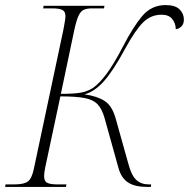

<svg xmlns="http://www.w3.org/2000/svg" viewBox="-41 -737 745 757"><path d="M-21 0 -19 -10H17Q54 -10 69.5 -22Q85 -34 93 -74L209 -620Q213 -642 215 -654Q217 -666 217 -673Q217 -692 204.5 -698Q192 -704 165 -704H129L131 -714H371L369 -704H322Q302 -704 289.5 -698.5Q277 -693 268.5 -674.5Q260 -656 252 -619L199 -367Q253 -367 279 -372Q305 -377 325 -390Q350 -407 378.5 -445Q407 -483 443 -552Q483 -630 519.5 -673.5Q556 -717 612 -717Q650 -717 667 -700Q684 -683 684 -660Q684 -642 674 -632.5Q664 -623 652 -622Q652 -644 638.5 -661.5Q625 -679 596 -679Q554 -679 523.5 -649Q493 -619 453 -546Q405 -457 368 -416Q331 -375 292 -365Q342 -358 371.5 -339Q401 -320 415 -270L466 -88Q478 -44 497 -27Q516 -10 545 -10H555L554 0H540Q491 0 464 -17.5Q437 -35 426 -75L372 -269Q362 -306 344.5 -325Q327 -344 292.5 -350.5Q258 -357 197 -357L141 -94Q137 -77 135 -64Q133 -51 133 -42Q133 -22 145.5 -16Q158 -10 184 -10H221L219 0Z"/></svg>

Font: Noto Serif Display ExtraLight
Style: Italic
Weight: 200
Italic angle: -12°
Designer: Monotype Design Team
Foundry: Monotype Imaging Inc.
Version: Version 2.009